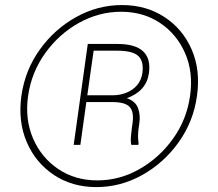

<svg xmlns="http://www.w3.org/2000/svg" viewBox="-20 -741 876 771"><path d="M469.7 -720.7Q566.9 -720.7 640.4 -672.6Q713.9 -624.5 749.8 -542Q785.6 -459.5 771 -356Q756.8 -252.9 697.5 -169.9Q638.2 -86.9 551.3 -38.3Q464.4 10.3 367.2 10.3Q270 10.3 196.8 -38.3Q123.5 -86.9 87.6 -169.9Q51.8 -252.9 65.9 -356Q80.6 -459.5 139.9 -542Q199.2 -624.5 285.9 -672.6Q372.6 -720.7 469.7 -720.7ZM371.1 -16.6Q460 -16.6 540 -62Q620.1 -107.4 675 -184.3Q730 -261.2 743.2 -356Q756.8 -450.7 723.4 -527.3Q689.9 -604 622.6 -648.9Q555.2 -693.8 466.3 -693.8Q377 -693.8 296.6 -648.9Q216.3 -604 161.4 -527.3Q106.4 -450.7 92.8 -356Q79.6 -261.2 113 -184.3Q146.5 -107.4 214.1 -62Q281.7 -16.6 371.1 -16.6ZM578.1 -447.3Q567.9 -375 489.3 -346.7Q523.4 -335 533.9 -307.9Q544.4 -280.8 539.6 -246.6L537.1 -229Q531.7 -192.4 536.6 -167L535.6 -159.2H507.3Q503.9 -173.3 506.1 -196Q508.3 -218.8 509.8 -229.5L512.2 -246.1Q518.6 -292 500.7 -311.5Q482.9 -331.1 432.1 -331.1H326.7L302.7 -159.2H275.9L332.5 -564.5H451.2Q594.2 -564.5 578.1 -447.3ZM433.1 -358.4Q461.9 -358.4 487.5 -368.7Q513.2 -378.9 530.3 -398.7Q547.4 -418.5 551.8 -447.8Q558.1 -493.7 535.9 -515.6Q513.7 -537.6 447.8 -537.6H356L330.6 -358.4Z"/></svg>

Font: Robert Sans Thin
Style: Italic
Weight: 100
Italic angle: -8°
Designer: Christian Robertson (extended by Adam Twardoch)
Foundry: Google
Version: Version 12.135;April 2, 2019;FontCreator 11.5.0.2425 64-bit;